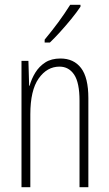

<svg xmlns="http://www.w3.org/2000/svg" viewBox="-20 -784 458 804"><path d="M233 -539Q289 -539 319.5 -499Q350 -459 350 -373V0H313V-362Q313 -438 290.5 -471.5Q268 -505 229 -505Q177 -505 142 -455.5Q107 -406 107 -305V0H70V-529H99L102 -425H104Q112 -454 128 -480Q144 -506 169.5 -522.5Q195 -539 233 -539ZM317 -756Q301 -732 278.5 -704.5Q256 -677 232 -650.5Q208 -624 189 -606H167V-618Q200 -658 225 -692Q250 -726 274 -764H317Z"/></svg>

Font: Noto Sans Arabic UI XCn XLt
Style: Regular
Weight: 200
Width: 2
Designer: Monotype Design Team, Nadine Chahine and Nizar Qandah
Foundry: Monotype Imaging Inc.
Version: Version 2.010; ttfautohint (v1.8.4.7-5d5b)